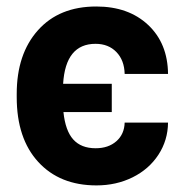

<svg xmlns="http://www.w3.org/2000/svg" viewBox="-20 -558 560 588"><path d="M272.9 -104Q312 -104 336.4 -125.5Q360.8 -147 361.8 -182.6H494.6Q494.1 -128.4 465.1 -84Q436 -39.6 386 -14.9Q335.9 9.8 275.4 9.8Q163.1 9.8 97.2 -62Q31.2 -133.8 31.2 -260.7V-270.5Q31.2 -392.6 96.2 -465.3Q161.1 -538.1 274.9 -538.1Q373.5 -538.1 433.6 -481.7Q493.7 -425.3 494.6 -331.5H361.8Q360.8 -373.5 336.4 -398.7Q312 -423.8 272.5 -423.8Q180.7 -423.8 173.3 -301.3H322.3V-214.8H174.3Q180.2 -157.7 204.3 -130.9Q228.5 -104 272.9 -104Z"/></svg>

Font: SteelSelectRoboto
Style: Roboto-Bold
Weight: 700
Designer: Google
Version: Version 2.137; 2017